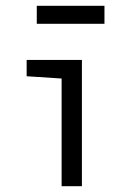

<svg xmlns="http://www.w3.org/2000/svg" viewBox="-20 -645 478 665"><path d="M193.4 -373 72.3 -380.9V-437.5H263.7V0H193.4ZM107.4 -562.5V-625H341.8V-562.5Z"/></svg>

Font: Sudo Variable
Style: Regular
Weight: 400
Monospace: yes
Designer: Jens Kutilek
Foundry: Jens Kutilek
Version: Version 0.040